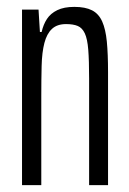

<svg xmlns="http://www.w3.org/2000/svg" viewBox="-20 -538 375 558"><path d="M44 0V-510H92L96 -445H101Q106 -467 116.5 -483Q127 -499 146.5 -508.5Q166 -518 196 -518Q228 -518 247.5 -508Q267 -498 277 -475.5Q287 -453 290.5 -417Q294 -381 294 -328V0H239V-310Q239 -362 236.5 -393.5Q234 -425 226.5 -441Q219 -457 206 -462.5Q193 -468 172 -468Q146 -468 131 -454Q116 -440 109 -413Q102 -386 101 -346.5Q100 -307 100 -258V0Z"/></svg>

Font: Saira UltraCondensed
Style: Regular
Weight: 400
Width: 1
Designer: Hector Gatti with collaboration of the Omnibus-Type team
Foundry: Omnibus-Type
Version: Version 1.101